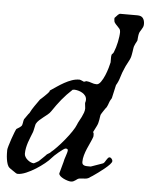

<svg xmlns="http://www.w3.org/2000/svg" viewBox="-59 -758 637 815"><g transform="rotate(5 259.0 -351.0)"><path d="M235.4 -67.4Q235.8 -71.8 238 -78.9Q240.2 -85.9 242.7 -93.3Q245.1 -100.6 247.1 -107.4Q249 -114.3 249 -118.2Q249 -122.1 246.3 -123.5Q243.7 -125 239.7 -125Q236.3 -125 228 -119.1Q219.7 -113.3 210.7 -105.7Q201.7 -98.1 193.8 -90.8Q186 -83.5 183.6 -80.1Q174.8 -69.3 158 -55.7Q141.1 -42 121.3 -29.5Q101.6 -17.1 81.3 -8.5Q61 0 45.9 0Q43 0 41.7 -0.7Q40.5 -1.5 36.6 -3.4Q35.2 -4.4 31.2 -7.1Q27.3 -9.8 22.9 -12.7Q18.6 -15.6 14.6 -18.3Q10.7 -21 9.8 -22Q3.4 -26.9 0 -36.9Q-3.4 -46.9 -5.1 -58.3Q-6.8 -69.8 -7.1 -80.6Q-7.3 -91.3 -7.3 -97.2Q-7.3 -101.6 -3.2 -115.7Q1 -129.9 6.3 -145.5Q11.7 -161.1 16.8 -174.1Q22 -187 23.9 -189.5Q28.8 -191.9 36.4 -197.3Q43.9 -202.6 45.9 -206.1Q46.4 -207.5 47.4 -210.4Q48.3 -213.4 48.8 -216.6Q49.3 -219.7 49.8 -222.2Q50.3 -224.6 50.3 -225.6L51.3 -229.5Q52.2 -233.4 52.7 -233.9Q53.2 -234.4 56.2 -238.5Q59.1 -242.7 62.5 -247.6Q65.9 -252.4 68.8 -256.6Q71.8 -260.7 73.2 -261.7Q81.5 -278.3 91.6 -292.7Q101.6 -307.1 112.8 -322.8Q114.3 -324.2 119.4 -328.6Q124.5 -333 129.9 -338.4Q135.3 -343.8 140.1 -348.6Q145 -353.5 146 -355Q147 -355.5 148.9 -358.6Q150.9 -361.8 150.9 -364.3Q164.1 -373 178.7 -383.1Q193.4 -393.1 208.7 -401.6Q224.1 -410.2 240 -415.8Q255.9 -421.4 272.5 -421.4Q274.4 -421.4 277.6 -420.2Q280.8 -418.9 283.7 -417.7Q286.6 -416.5 289.1 -415.3Q291.5 -414.1 292 -414.1L302.2 -417.5Q314 -416.5 324.5 -412.4Q335 -408.2 346.2 -408.2Q355.5 -408.2 364.3 -420.7Q373 -433.1 379.9 -449.5Q386.7 -465.8 391.4 -482.2Q396 -498.5 397.5 -505.9V-529.8Q397.9 -536.1 398.7 -538.1Q399.4 -540 400.4 -541.3Q401.4 -542.5 403.3 -543.9Q405.3 -545.4 407.7 -550.8Q411.6 -560.1 415 -571.5Q418.5 -583 420.9 -594.7Q423.3 -606.4 424.8 -617.7Q426.3 -628.9 426.3 -637.7Q426.3 -646 421.9 -651.6Q417.5 -657.2 411.9 -662.6Q406.2 -668 401.9 -673.8Q397.5 -679.7 397.5 -688.5V-695.3L411.6 -710.4Q412.1 -710.9 413.3 -711.4Q414.6 -711.9 415.5 -712.9L418.5 -714.8H493.2Q510.3 -714.8 517.3 -705.3Q524.4 -695.8 524.4 -680.2Q524.4 -672.9 522 -667.2Q519.5 -661.6 516.1 -656.5Q512.7 -651.4 509.8 -646.2Q506.8 -641.1 505.9 -635.3Q505.4 -633.8 504.9 -629.9Q504.4 -626 503.9 -621.6Q503.4 -617.2 503.2 -613.5Q502.9 -609.9 502.9 -608.9L499.5 -601.6Q498 -599.6 496.3 -595.9Q494.6 -592.3 493.2 -588.9Q491.7 -585.4 490.7 -582.8Q489.7 -580.1 489.7 -579.6Q489.3 -578.6 488.5 -572.8Q487.8 -566.9 486.6 -559.8Q485.4 -552.7 484.4 -546.9Q483.4 -541 482.9 -539.6Q481.4 -532.7 478 -525.6Q474.6 -518.6 470.7 -511.2Q466.8 -503.9 463.1 -496.8Q459.5 -489.7 457.5 -483.9Q449.7 -466.8 444.1 -447.3Q438.5 -427.7 428.7 -411.6L416 -355Q411.1 -347.7 408.9 -342.8Q406.7 -337.9 405.3 -333.7Q403.8 -329.6 402.3 -325.2Q400.9 -320.8 397.5 -314.9Q396 -313.5 392.6 -308.8Q389.2 -304.2 385.5 -298.3Q381.8 -292.5 378.4 -287.4Q375 -282.2 374.5 -280.3Q374.5 -279.8 373.8 -276.6Q373 -273.4 372.6 -269.8Q372.1 -266.1 371.6 -262.9Q371.1 -259.8 371.1 -259.3Q368.7 -242.7 362.3 -230.7Q356 -218.8 349.1 -204.6Q351.6 -202.1 352.1 -198.7Q352.5 -195.3 352.5 -190.9Q352.5 -190.4 352.3 -189.5Q352.1 -188.5 352.1 -187.5V-185.1Q347.7 -172.4 341.3 -158.9Q335 -145.5 329.1 -131.6Q323.2 -117.7 319.1 -103.3Q314.9 -88.9 314.9 -74.2Q314.9 -68.4 317.6 -64.9Q320.3 -61.5 324.5 -60.1Q328.6 -58.6 333.7 -58.3Q338.9 -58.1 344.2 -58.1H352.1L403.3 -76.2Q406.7 -78.1 409.7 -82.5Q412.6 -86.9 415.5 -91.8Q418.5 -96.7 421.6 -100.3Q424.8 -104 428.7 -104Q433.1 -104 437.3 -98.9Q441.4 -93.8 441.4 -89.4Q441.4 -83.5 432.9 -74.5Q424.3 -65.4 412.1 -55.4Q399.9 -45.4 386.5 -35.6Q373 -25.9 363.8 -19.5L354.5 -13.7Q345.7 -5.9 333.3 -5.1Q320.8 -4.4 309.6 -3.4Q304.2 -2.4 300.5 0Q296.9 2.4 293 5.4Q289.1 8.3 284.4 10.5Q279.8 12.7 273.4 12.7Q267.6 12.7 258.8 10Q250 7.3 241.7 3.2Q233.4 -1 227.5 -6.3Q221.7 -11.7 221.7 -17.6ZM68.8 -87.9Q68.8 -81.1 73 -74.2Q77.1 -67.4 83.3 -62.3Q89.4 -57.1 96.4 -54Q103.5 -50.8 109.4 -50.8H110.4Q112.3 -51.8 115.7 -53.5Q119.1 -55.2 122.1 -56.9Q125 -58.6 127.2 -60.1Q129.4 -61.5 129.9 -61.5Q130.9 -62.5 135.5 -66.9Q140.1 -71.3 145.8 -76.7Q151.4 -82 156 -86.7Q160.6 -91.3 161.6 -92.8Q162.1 -93.3 164.3 -94.7Q166.5 -96.2 169.4 -97.9Q172.4 -99.6 174.6 -101.1Q176.8 -102.5 177.2 -104Q188 -112.3 203.6 -128.7Q219.2 -145 234.4 -163.6Q249.5 -182.1 261.7 -200.2Q273.9 -218.3 278.3 -230Q281.2 -237.8 286.1 -246.6Q291 -255.4 295.7 -264.6Q300.3 -273.9 303.7 -283.4Q307.1 -293 307.1 -301.8L304.7 -322.8Q304.7 -326.7 305.9 -329.8Q307.1 -333 307.1 -338.9Q307.1 -348.1 301.8 -355.5Q296.4 -362.8 288.3 -367.4Q280.3 -372.1 271 -374.5Q261.7 -377 253.9 -377Q252.9 -377 250.7 -376.5Q248.5 -376 247.1 -376Q221.7 -352.5 202.6 -329.1Q183.6 -305.7 165 -277.8Q159.2 -269 150.6 -262.2Q142.1 -255.4 133.3 -248.5Q124.5 -241.7 116.5 -234.4Q108.4 -227.1 103.5 -217.8Q103 -216.3 101.8 -211.2Q100.6 -206.1 99.4 -200Q98.1 -193.8 96.9 -188.7Q95.7 -183.6 95.2 -182.6Q90.8 -171.4 86.2 -159.9Q81.5 -148.4 77.6 -136.7Q73.7 -125 71.3 -112.8Q68.8 -100.6 68.8 -87.9Z"/></g></svg>

Font: IM FELL English
Style: Italic
Weight: 400
Italic angle: -18°
Designer: Igino Marini
Foundry: Igino Marini
Version: 3.00